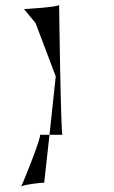

<svg xmlns="http://www.w3.org/2000/svg" viewBox="-20 -726 476 799"><path d="M66 53 68 50C66 51 66 52 66 53ZM68 50C82 41 157 34 164 34L186 -165H146C156 -165 82 22 68 50ZM80 -688 128 -630 212 -408 186 -165H240C233 -165 226 -706 226 -706C226 -696 72 -688 80 -688Z"/></svg>

Font: Ampere
Style: SCUltExt
Weight: 400
Version: Version 1